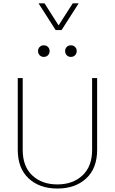

<svg xmlns="http://www.w3.org/2000/svg" viewBox="-20 -1113 682 1139"><path d="M208.5 -1093.3 310.1 -934.6H345.2L446.8 -1093.3H411.6L327.6 -962.4L244.1 -1093.3ZM205.6 -810.1Q205.6 -795.9 215.1 -785.6Q224.6 -775.4 239.7 -775.4Q255.4 -775.4 264.9 -785.6Q274.4 -795.9 274.4 -810.1Q274.4 -824.2 264.9 -834.2Q255.4 -844.2 239.7 -844.2Q224.6 -844.2 215.1 -834.2Q205.6 -824.2 205.6 -810.1ZM366.2 -810.1Q366.2 -795.9 375.7 -785.6Q385.3 -775.4 400.4 -775.4Q416 -775.4 425.5 -785.6Q435.1 -795.9 435.1 -810.1Q435.1 -824.2 425.5 -834.2Q416 -844.2 400.4 -844.2Q385.3 -844.2 375.7 -834.2Q366.2 -824.2 366.2 -810.1ZM526.4 -649.9V-223.6Q526.4 -125.5 469.2 -72.3Q412.1 -19 320.3 -19Q228.5 -19 171.6 -72.3Q114.7 -125.5 114.7 -223.6V-649.9H85.4V-223.6Q85.4 -114.7 149.9 -54.7Q214.4 5.4 320.3 5.4Q426.8 5.4 491.5 -54.7Q556.2 -114.7 556.2 -223.6V-649.9Z"/></svg>

Font: Estedad-FD-VF Thin
Style: Regular
Weight: 100
Designer: Amin Abedi
Version: Version 5.0